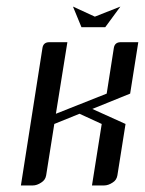

<svg xmlns="http://www.w3.org/2000/svg" viewBox="-20 -567 443 587"><path d="M43.9 0 109.9 -420.9Q112.8 -438 130.9 -438H186L150.9 -219.2L306.2 -280.8L328.1 -420.9Q331.1 -438 349.1 -438H402.8L377.9 -280.8L262.2 -233.9L363.8 -188L338.9 -30.8Q336.4 -16.1 324.2 -8.8Q311 0 297.9 0H261.2L291 -188L223.1 -219.2L146 -188L121.1 -30.8Q118.7 -16.6 106 -8.8Q92.8 0 80.1 0ZM203.1 -546.9 270 -516.1 348.1 -546.9 301.8 -483.9H229Z"/></svg>

Font: Hhenum
Style: Italic
Weight: 400
Designer: T. Christopher White
Version: Version 1.0